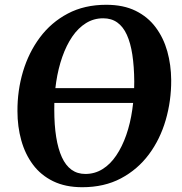

<svg xmlns="http://www.w3.org/2000/svg" viewBox="-20 -773 762 803"><path d="M132.5 -342.5 133.5 -404.5H590L588.5 -342.5ZM324 10Q253.5 10 202 -15.2Q150.5 -40.5 117.8 -84.5Q85 -128.5 69 -186Q53 -243.5 53 -308Q52.5 -394 76.2 -473.8Q100 -553.5 147 -616.5Q194 -679.5 263.5 -716.2Q333 -753 424.5 -753Q496 -753 547.2 -727.8Q598.5 -702.5 631.2 -658.5Q664 -614.5 679.8 -558Q695.5 -501.5 696 -438.5Q696.5 -351.5 673 -270.8Q649.5 -190 602.5 -127Q555.5 -64 485.8 -27Q416 10 324 10ZM337 -45.5Q376.5 -45.5 409 -65.8Q441.5 -86 466.2 -122.8Q491 -159.5 508 -208.2Q525 -257 533.2 -314Q541.5 -371 541.5 -432Q541 -495 533.5 -544.2Q526 -593.5 510.5 -627.5Q495 -661.5 470.5 -679Q446 -696.5 411.5 -696.5Q372 -696.5 339.5 -676.2Q307 -656 282.2 -619.8Q257.5 -583.5 240.5 -535Q223.5 -486.5 215 -430.2Q206.5 -374 207 -314Q207 -250 215 -200Q223 -150 238.8 -115.5Q254.5 -81 279 -63.2Q303.5 -45.5 337 -45.5Z"/></svg>

Font: Merriweather 24pt
Style: Bold Italic
Weight: 700
Italic angle: -7.8°
Designer: Eben Sorkin
Foundry: Eben Sorkin
Version: Version 2.101